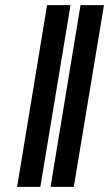

<svg xmlns="http://www.w3.org/2000/svg" viewBox="-20 -731 433 751"><path d="M255.9 -710.9 137.7 0H46.9L164.1 -710.9ZM386.7 -710.9 268.6 0H177.7L294.9 -710.9Z"/></svg>

Font: Inter 24pt ExtraBold
Style: Italic
Weight: 800
Italic angle: -9.3988°
Designer: Rasmus Andersson
Foundry: rsms
Version: Version 4.001;git-66647c0bb